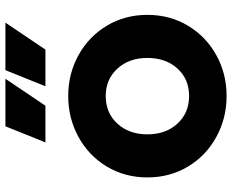

<svg xmlns="http://www.w3.org/2000/svg" viewBox="-92 -732 836 691"><g transform="rotate(-90 325.5 -386.0)"><path d="M33 -273Q33 -354 72 -419Q111 -484 178.5 -521Q246 -558 326 -558Q406 -558 473 -521Q540 -484 579 -419Q618 -354 618 -273Q618 -192 579 -127Q540 -62 473 -25Q406 12 326 12Q246 12 178.5 -25Q111 -62 72 -127Q33 -192 33 -273ZM326 -123Q387 -123 425 -165Q463 -207 463 -273Q463 -339 424.5 -381Q386 -423 326 -423Q265 -423 226.5 -381Q188 -339 188 -273Q188 -207 226.5 -165Q265 -123 326 -123ZM217 -784H388L291 -640H159ZM419 -784H590L493 -640H361Z"/></g></svg>

Font: Eudoxus Sans ExtraBold
Style: Regular
Weight: 800
Designer: Stijn de Vries
Foundry: tokotype
Version: Version 2.005